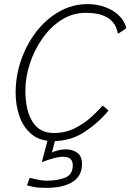

<svg xmlns="http://www.w3.org/2000/svg" viewBox="-20 -683 634 934"><path d="M204 231Q165 231 141.5 226Q118 221 111 218.5L124.5 182Q139 185.5 163 190.8Q187 196 206 196Q261 196 297.5 181Q334 166 334 121Q334 101 323 90.2Q312 79.5 285 79.5Q270.5 79.5 250.8 84.2Q231 89 212.8 95.2Q194.5 101.5 183.5 106L217 -21.5L253 -19.5L232.5 59.5Q239.5 54.5 260 49Q280.5 43.5 298.5 43.5Q334.5 43.5 356.8 61Q379 78.5 379 113.5Q379 146 365.8 168.5Q352.5 191 328.5 204.8Q304.5 218.5 272.8 224.8Q241 231 204 231ZM507.5 -144.5Q457 -84 389.8 -40.2Q322.5 3.5 237.5 3.5Q174 3.5 133.8 -30Q93.5 -63.5 74.8 -117.2Q56 -171 56 -231.5Q56 -314 82.8 -391Q109.5 -468 157.2 -529.5Q205 -591 268.8 -627Q332.5 -663 406.5 -663Q452.5 -663 492.2 -648.2Q532 -633.5 559 -607.2Q586 -581 594.5 -546.5Q591 -543 583.2 -537.5Q575.5 -532 567 -527Q558.5 -522 553.5 -519Q552 -528 546.5 -544.8Q541 -561.5 525.5 -579Q510 -596.5 479.2 -608.5Q448.5 -620.5 396.5 -620.5Q332.5 -620.5 278.8 -586Q225 -551.5 185.8 -495.2Q146.5 -439 125 -372.8Q103.5 -306.5 103.5 -242.5Q103.5 -146 138 -91Q172.5 -36 241.5 -36Q298 -36 344 -59.2Q390 -82.5 424.2 -113.8Q458.5 -145 479 -169Q482 -167.5 488.2 -162.5Q494.5 -157.5 500.2 -152.2Q506 -147 507.5 -144.5Z"/></svg>

Font: Grandstander Thin Thin
Style: Italic
Weight: 250
Italic angle: -15°
Version: Version 1.200